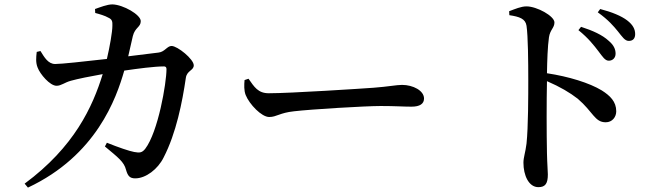

<svg xmlns="http://www.w3.org/2000/svg" viewBox="-20 -803 3040 873"><path d="M457 -137C517 -87 544 -67 553 -31C561 -3 570 8 595 8C643 8 698 -34 724 -87C781 -197 809 -339 825 -449C830 -483 861 -482 861 -506C861 -534 787 -594 760 -594C740 -594 729 -567 701 -564L563 -547L584 -639C594 -679 620 -679 620 -707C620 -736 540 -782 491 -783C467 -783 435 -770 412 -762L413 -744C432 -739 457 -732 474 -722C489 -715 492 -706 491 -686C491 -658 479 -590 466 -535C360 -523 259 -512 231 -512C199 -512 182 -542 164 -571L147 -567C144 -541 142 -518 151 -496C162 -466 207 -413 237 -413C259 -413 273 -428 303 -436C331 -444 395 -457 447 -466C401 -317 318 -135 92 32L107 50C418 -96 509 -356 545 -482C607 -491 681 -501 726 -501C733 -501 737 -497 737 -489C737 -425 699 -203 640 -126C626 -109 616 -107 590 -112C568 -116 518 -133 466 -154Z M1110 -445 1092 -439C1090 -417 1089 -392 1097 -371C1114 -329 1169 -271 1204 -271C1238 -271 1251 -290 1317 -297C1393 -306 1641 -321 1711 -321C1778 -321 1813 -318 1851 -318C1889 -318 1908 -331 1908 -355C1908 -391 1858 -417 1808 -417C1783 -417 1745 -409 1678 -404C1623 -400 1301 -379 1202 -379C1153 -379 1136 -408 1110 -445Z M2701 -570C2720 -545 2731 -527 2748 -527C2766 -527 2779 -540 2779 -559C2779 -579 2771 -598 2747 -618C2719 -644 2675 -664 2622 -681L2610 -666C2656 -629 2681 -596 2701 -570ZM2789 -661C2810 -635 2821 -617 2839 -617C2858 -617 2868 -628 2868 -648C2868 -670 2858 -690 2832 -710C2806 -730 2763 -748 2709 -762L2698 -747C2748 -711 2770 -684 2789 -661ZM2295 -752 2296 -734C2342 -727 2369 -718 2374 -686C2381 -639 2382 -521 2382 -439C2382 -372 2382 -225 2374 -150C2369 -109 2360 -88 2360 -63C2360 -6 2384 48 2428 48C2460 48 2471 31 2471 -10C2471 -25 2468 -57 2467 -106C2465 -201 2465 -346 2467 -434C2527 -408 2571 -382 2607 -354C2677 -294 2684 -247 2734 -247C2764 -247 2782 -271 2782 -297C2782 -341 2754 -368 2716 -392C2660 -426 2566 -455 2467 -470C2468 -528 2470 -591 2476 -633C2481 -668 2501 -676 2501 -701C2501 -730 2421 -774 2374 -774C2349 -774 2322 -762 2295 -752Z"/></svg>

Font: Noto Serif CJK JP SemiBold
Style: Regular
Weight: 600
Designer: Ryoko NISHIZUKA 西塚涼子 (kana & ideographs); Frank Grießhammer (Latin, Greek & Cyrillic); Wenlong ZHANG 张文龙 (bopomofo); San
Foundry: Adobe
Version: Version 2.001;hotconv 1.1.0;makeotfexe 2.6.0